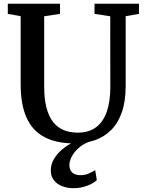

<svg xmlns="http://www.w3.org/2000/svg" viewBox="-20 -763 780 1032"><path d="M382.5 8Q283.5 8 219 -26Q154.5 -60 122.8 -130.5Q91 -201 91 -310.5V-676L22 -688.5V-743H302.5V-688.5L217.5 -675.5V-299Q217.5 -231.5 229.8 -184.2Q242 -137 265.5 -107.2Q289 -77.5 322.5 -63.8Q356 -50 398 -50Q457.5 -50 496.2 -79Q535 -108 554 -162.8Q573 -217.5 573 -294L572.5 -675.5L488 -688.5V-743H727V-688.5L655.5 -676V-300.5Q655.5 -219 635.2 -160.5Q615 -102 578 -64.8Q541 -27.5 491.2 -9.8Q441.5 8 382.5 8ZM373.5 248.5Q343 248.5 315.2 238.2Q287.5 228 270.2 206.5Q253 185 253 152.5Q253 121 270 91.8Q287 62.5 316 38.5Q345 14.5 379.5 -1L412 -5L458.5 -1Q423 13 399.8 34.8Q376.5 56.5 364.8 80.2Q353 104 353 124.5Q353 149.5 367.8 164Q382.5 178.5 412 178.5Q436 178.5 455 170.5Q474 162.5 491.5 151.5L500.5 205Q483.5 222 448.8 235.2Q414 248.5 373.5 248.5Z"/></svg>

Font: Merriweather 20pt SemiBold
Style: Regular
Weight: 600
Version: Version 2.100